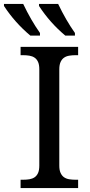

<svg xmlns="http://www.w3.org/2000/svg" viewBox="-66 -951 453 971"><path d="M38.1 0V-42H50.8Q67.9 -42 82.8 -44.4Q97.7 -46.9 108.9 -54.4Q120.1 -62 126.5 -76.2Q132.8 -90.3 132.8 -113.8V-600.1Q132.8 -623.5 126.5 -637.7Q120.1 -651.9 108.9 -659.4Q97.7 -667 82.8 -669.4Q67.9 -671.9 50.8 -671.9H38.1V-713.9H329.1V-671.9H315.9Q299.3 -671.9 284.2 -669.4Q269 -667 258.1 -659.4Q247.1 -651.9 240.5 -637.7Q233.9 -623.5 233.9 -600.1V-113.8Q233.9 -90.3 240.5 -76.2Q247.1 -62 258.1 -54.4Q269 -46.9 284.2 -44.4Q299.3 -42 315.9 -42H329.1V0ZM313 -771H264.2Q186 -836.4 131.3 -920.9V-931.2H228Q267.1 -849.1 313 -784.2ZM136.2 -771H87.4Q8.8 -836.9 -45.9 -920.9V-931.2H51.3Q90.3 -849.1 136.2 -784.2Z"/></svg>

Font: Noto Serif
Style: Regular
Weight: 400
Designer: Monotype Design team
Foundry: Monotype Imaging Inc.
Version: Version 1.02